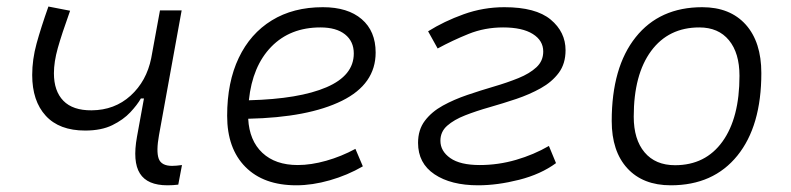

<svg xmlns="http://www.w3.org/2000/svg" viewBox="-20 -549 2384 579"><path d="M236.8 -155.3Q158.7 -155.3 117.9 -200Q77.1 -244.6 77.1 -322.8Q77.1 -369.6 90.3 -417.7Q103.5 -465.8 126 -529.3L191.4 -516.6Q166 -445.8 154.3 -404.1Q142.6 -362.3 142.6 -328.1Q142.6 -274.4 171.1 -245.1Q199.7 -215.8 256.3 -216.3Q325.7 -216.8 373.8 -260.5Q421.9 -304.2 436 -373.5L462.4 -517.6H527.8L459.5 -141.6Q450.7 -92.8 458.5 -70.8Q466.3 -48.8 499 -48.8Q510.7 -48.8 528.8 -51.3L517.6 7.8Q509.8 8.8 501.5 9.3Q493.2 9.8 484.9 9.8Q424.3 9.8 401.9 -25.9Q379.4 -61.5 393.1 -136.7L414.1 -252H404.8Q394 -232.9 373 -210.4Q352.1 -188 318.8 -171.6Q285.6 -155.3 236.8 -155.3Z M877.9 -51.3Q918 -51.3 963.6 -64.2Q1009.3 -77.1 1051.8 -100.1L1074.2 -47.4Q1027.8 -20.5 974.9 -5.4Q921.9 9.8 873.5 9.8Q774.9 9.8 720 -45.7Q665 -101.1 665 -199.7Q665 -301.3 700 -374.5Q734.9 -447.8 799.6 -487.5Q864.3 -527.3 953.6 -527.3Q1028.8 -527.3 1070.8 -491.2Q1112.8 -455.1 1112.8 -390.6Q1112.8 -295.4 1011.2 -245.1Q909.7 -194.8 728.5 -190.9Q731.9 -125 771.2 -88.1Q810.5 -51.3 877.9 -51.3ZM730.5 -246.6Q882.3 -250.5 964.6 -285.9Q1046.9 -321.3 1046.9 -387.7Q1046.9 -424.3 1020.5 -445.3Q994.1 -466.3 946.3 -466.3Q855 -466.3 798.1 -408Q741.2 -349.6 730.5 -246.6Z M1421.9 9.8Q1339.8 9.8 1290.3 -23.4Q1240.7 -56.6 1240.7 -118.2Q1240.7 -157.7 1261.2 -184.8Q1281.7 -211.9 1315.4 -230.5Q1349.1 -249 1389.4 -262.7Q1429.7 -276.4 1469.7 -288.1Q1509.8 -299.8 1543.5 -313.5Q1577.1 -327.1 1597.7 -346.2Q1618.2 -365.2 1618.2 -393.6Q1618.2 -426.8 1586.7 -446.5Q1555.2 -466.3 1497.1 -466.3Q1441.9 -466.3 1393.3 -446.8Q1344.7 -427.2 1299.8 -402.8L1271 -454.6Q1319.3 -484.9 1378.4 -506.1Q1437.5 -527.3 1501 -527.3Q1595.7 -527.3 1640.6 -490Q1685.5 -452.6 1685.5 -397.5Q1685.5 -356.9 1665 -329.3Q1644.5 -301.8 1610.8 -283Q1577.1 -264.2 1537.1 -250.7Q1497.1 -237.3 1456.8 -225.8Q1416.5 -214.4 1382.8 -201.2Q1349.1 -188 1328.6 -169.9Q1308.1 -151.9 1308.1 -124.5Q1308.1 -93.3 1337.9 -72.3Q1367.7 -51.3 1426.8 -51.3Q1482.4 -51.3 1536.1 -66.9Q1589.8 -82.5 1635.3 -108.9L1656.7 -57.1Q1610.8 -23.4 1545.4 -6.8Q1480 9.8 1421.9 9.8Z M2002.9 9.8Q1918.9 9.8 1871.8 -41.5Q1824.7 -92.8 1824.7 -184.1Q1824.7 -346.2 1897 -436.8Q1969.2 -527.3 2097.7 -527.3Q2181.6 -527.3 2228.8 -474.9Q2275.9 -422.4 2275.9 -328.6Q2275.9 -168.9 2203.6 -79.6Q2131.3 9.8 2002.9 9.8ZM2015.6 -50.8Q2107.4 -50.8 2158.7 -122.1Q2210 -193.4 2210 -320.3Q2210 -389.2 2178.2 -427.7Q2146.5 -466.3 2088.9 -466.3Q1996.1 -466.3 1943.6 -395.3Q1891.1 -324.2 1891.1 -197.3Q1891.1 -128.4 1923.8 -89.6Q1956.5 -50.8 2015.6 -50.8Z"/></svg>

Font: Cascadia Code Light
Style: Italic
Weight: 300
Italic angle: -10°
Monospace: yes
Designer: Aaron Bell
Foundry: Saja Typeworks
Version: Version 2404.023; ttfautohint (v1.8.4)